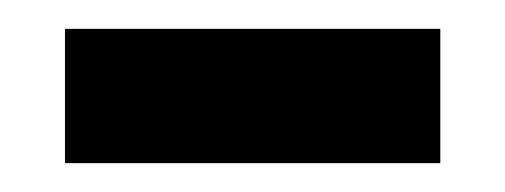

<svg xmlns="http://www.w3.org/2000/svg" viewBox="-20 -339 350 133"><path d="M25 -226H285V-319H25Z"/></svg>

Font: Noto Serif Semi
Style: Regular
Weight: 600
Designer: Monotype Design Team
Foundry: Monotype Imaging Inc.
Version: Version 1.002